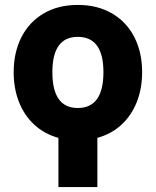

<svg xmlns="http://www.w3.org/2000/svg" viewBox="-20 -557 628 775"><path d="M397.5 -265.6Q397.5 -408.2 293.9 -408.2Q191.4 -408.2 191.4 -265.6Q191.4 -121.1 293.9 -121.1Q397.5 -121.1 397.5 -265.6ZM293.9 -537.1Q373.5 -537.1 432.4 -502.7Q491.2 -468.3 522.5 -406.7Q553.7 -345.2 553.7 -265.6Q553.7 -199.7 532.2 -145.3Q510.7 -90.8 470.2 -53.5Q429.7 -16.1 373 -0.5V198.2H215.8V-0.5Q159.2 -16.1 118.7 -53.5Q78.1 -90.8 56.6 -145.3Q35.2 -199.7 35.2 -265.6Q35.2 -345.2 66.4 -406.7Q97.7 -468.3 156.2 -502.7Q214.8 -537.1 293.9 -537.1Z"/></svg>

Font: Pretendard ExtraBold
Style: Regular
Weight: 800
Designer: Base glyphs from Inter by Rasmus Andersson; Hangeul glyphs from Noto Sans CJK(Source Han Sans) by Jang Soo-young and Kan
Foundry: Kil Hyung-jin
Version: Version 1.309